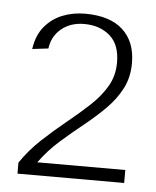

<svg xmlns="http://www.w3.org/2000/svg" viewBox="-40 -862 408 502"><g transform="rotate(5 164.0 -611.0)"><path d="M24 -395V-424Q47 -458 77.5 -486.5Q108 -515 139.5 -540.5Q171 -566 198 -591Q225 -616 241.5 -644Q258 -672 258 -707Q258 -754 231.5 -777Q205 -800 164 -800Q128 -800 104 -780Q80 -760 76 -728L34 -723Q39 -759 58 -782Q77 -805 104.5 -816Q132 -827 164 -827Q229 -827 263 -796Q297 -765 297 -709Q297 -671 281.5 -641.5Q266 -612 241 -587Q216 -562 186 -538Q156 -514 126.5 -488Q97 -462 73 -429H304V-395Z"/></g></svg>

Font: Panamera
Style: Regular
Weight: 400
Designer: Bastien Sozeau
Foundry: NBR — Bastien Sozeau
Version: Version 3.002; ttfautohint (v1.8.4.7-5d5b);gftools[0.9.33]